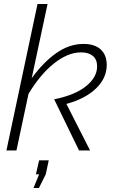

<svg xmlns="http://www.w3.org/2000/svg" viewBox="-20 -750 570 957"><path d="M250 -255Q354 -276 409 -320.5Q464 -365 464 -419Q464 -454 442.5 -471.5Q421 -489 384 -489Q319 -489 250 -434.5Q181 -380 122 -282L62 0H12L167 -730H217L138 -360Q195 -439 260 -485Q325 -531 396 -531Q453 -531 482.5 -503Q512 -475 512 -426Q512 -361 459 -309.5Q406 -258 311 -232L429 0H374ZM147 187 175 119H159L175 49H223L208 119L174 187Z"/></svg>

Font: Raleway Light
Style: Italic
Weight: 300
Italic angle: -12°
Designer: Matt McInerney, Pablo Impallari, Rodrigo Fuenzalida
Foundry: Matt McInerney, Pablo Impallari, Rodrigo Fuenzalida
Version: Version 4.026